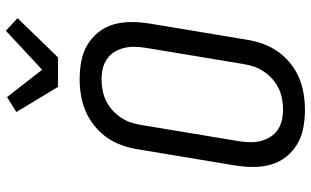

<svg xmlns="http://www.w3.org/2000/svg" viewBox="-218 -810 1037 640"><g transform="rotate(-90 300.0 -490.5)"><path d="M254 8Q223 8 193.5 2.5Q164 -3 139.5 -17.5Q115 -32 97 -54.5Q79 -77 71 -105Q63 -133 63 -163.5Q63 -194 68 -225L122 -550Q126 -576 135.5 -602.5Q145 -629 161 -652Q177 -675 200 -693.5Q223 -712 248.5 -723Q274 -734 301.5 -738.5Q329 -743 355 -743Q386 -743 415.5 -737.5Q445 -732 469.5 -717.5Q494 -703 512 -680.5Q530 -658 538 -630Q546 -602 546 -571.5Q546 -541 541 -510L487 -185Q483 -159 473.5 -132.5Q464 -106 448 -83Q432 -60 409.5 -41.5Q387 -23 361 -12Q335 -1 307.5 3.5Q280 8 254 8ZM254 -65Q272 -65 290.5 -68.5Q309 -72 325.5 -80Q342 -88 356 -100.5Q370 -113 381 -129Q392 -145 397.5 -162Q403 -179 406 -197L460 -522Q463 -541 463.5 -559.5Q464 -578 459.5 -595.5Q455 -613 446 -627.5Q437 -642 422.5 -652Q408 -662 390.5 -666Q373 -670 355 -670Q337 -670 318.5 -666.5Q300 -663 283.5 -655Q267 -647 253 -634.5Q239 -622 228 -606Q217 -590 211.5 -573Q206 -556 203 -538L149 -213Q146 -194 145.5 -175.5Q145 -157 149.5 -139.5Q154 -122 163 -107.5Q172 -93 186.5 -83Q201 -73 218.5 -69Q236 -65 254 -65ZM330 -815 246 -954 296 -985 387 -868 517 -989 559 -950 428 -815Z"/></g></svg>

Font: Iosevka Plex Etoile
Style: Italic
Weight: 400
Italic angle: -9°
Designer: Belleve Invis
Foundry: Belleve Invis
Version: Version 25.1.1; ttfautohint (v1.8.4)